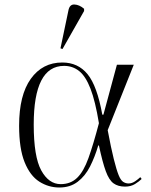

<svg xmlns="http://www.w3.org/2000/svg" viewBox="-20 -824 670 854"><path d="M244 10Q196 10 155 -16Q114 -42 89.5 -102.5Q65 -163 65 -265Q65 -401 117 -473.5Q169 -546 257 -546Q327 -546 369.5 -494Q412 -442 435 -314H440L500 -536H575L459 -245Q474 -165 486 -117Q498 -69 507.5 -45.5Q517 -22 528 -15Q539 -8 552 -8Q567 -8 581.5 -18Q596 -28 604 -36L610 -28Q599 -17 580.5 -5.5Q562 6 536 6Q505 6 485 -8.5Q465 -23 450.5 -62.5Q436 -102 420 -177H417Q402 -126 380.5 -83.5Q359 -41 325.5 -15.5Q292 10 244 10ZM250 -5Q294 -5 323 -33Q352 -61 373.5 -121Q395 -181 420 -276Q404 -374 382.5 -429.5Q361 -485 332 -508Q303 -531 265 -531Q130 -531 130 -270Q130 -127 163.5 -66Q197 -5 250 -5ZM258 -606 249 -609 284 -776Q289 -805 311 -804Q333 -803 354 -785V-775Z"/></svg>

Font: Noto Serif Display Light
Style: Regular
Weight: 300
Designer: Monotype Design Team
Foundry: Monotype Imaging Inc.
Version: Version 2.009